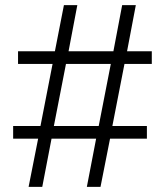

<svg xmlns="http://www.w3.org/2000/svg" viewBox="-20 -725 640 745"><path d="M91 0 128 -187H31V-236H137L184 -477H50V-526H193L228 -705H280L246 -526H420L454 -705H507L473 -526H569V-477H463L416 -236H550V-187H407L370 0H317L353 -187H180L144 0ZM189 -236H363L410 -477H236Z"/></svg>

Font: Nunito Sans Light
Style: Regular
Weight: 300
Designer: Vernon Adams
Foundry: Vernon Adams
Version: Version 3.101; ttfautohint (v1.8.4.7-5d5b);gftools[0.9.27]